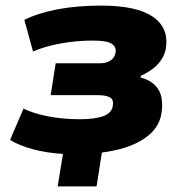

<svg xmlns="http://www.w3.org/2000/svg" viewBox="-20 -540 673 686"><path d="M186 126 205 10Q144 6 96.5 -7Q49 -20 16 -40L64 -152Q98 -135 151 -124.5Q204 -114 265 -114Q319 -114 349 -125Q379 -136 383 -161Q387 -184 373 -192Q359 -200 329 -200H161L179 -314H338Q361 -314 375.5 -324Q390 -334 393 -353Q396 -373 378.5 -384Q361 -395 312 -395Q252 -395 195.5 -384.5Q139 -374 98 -356L67 -469Q115 -493 184.5 -506.5Q254 -520 341 -520Q467 -520 525 -481Q583 -442 573 -370Q570 -348 558 -329Q546 -310 527.5 -295.5Q509 -281 483 -269V-263Q527 -251 546 -220Q565 -189 557 -136Q549 -80 493.5 -43.5Q438 -7 344 5L325 126Z"/></svg>

Font: Nunito Sans 6pt Black
Style: Italic
Weight: 900
Italic angle: -9°
Version: Version 3.101;gftools[0.9.27]